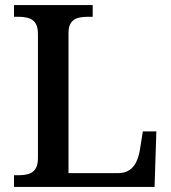

<svg xmlns="http://www.w3.org/2000/svg" viewBox="-20 -734 673 754"><path d="M35 0V-46H55Q76 -46 92.5 -51Q109 -56 119 -70.5Q129 -85 129 -113V-600Q129 -629 119 -643.5Q109 -658 92 -663Q75 -668 54 -668H35V-714H344V-668H324Q303 -668 286 -663.5Q269 -659 259 -645Q249 -631 249 -604V-54H443Q470 -54 488 -66Q506 -78 515.5 -99Q525 -120 529 -143L541 -218H594L587 0Z"/></svg>

Font: Noto Rashi Hebrew Medium
Style: Regular
Weight: 500
Version: Version 1.006